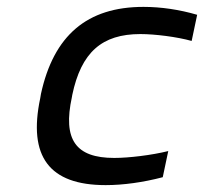

<svg xmlns="http://www.w3.org/2000/svg" viewBox="-20 -529 593 558"><path d="M99 -256 97 -244C61 -74 123 9 287 9C338 9 396 1 453 -14L469 -90C421 -78 354 -70 312 -70C200 -70 162 -123 189 -247L190 -253C216 -377 276 -430 388 -430C430 -430 494 -422 537 -410L553 -486C502 -501 448 -509 397 -509C233 -509 136 -426 99 -256Z"/></svg>

Font: LT Wave Text Italic
Style: Regular
Weight: 400
Designer: Daniel Lyons
Version: Version 2.5 (Glyphs App)